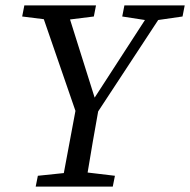

<svg xmlns="http://www.w3.org/2000/svg" viewBox="-20 -690 703 710"><path d="M62 -629 70 -670H335L327 -629L239 -618L330 -329L516 -616L432 -629L440 -670H663L655 -629L565 -616L343 -278Q333 -222 323 -165Q313 -108 304 -52L405 -40L397 0H112L120 -40L216 -50L259 -280L142 -619Z"/></svg>

Font: Source Serif Pro
Style: Italic
Weight: 400
Italic angle: -12°
Designer: Frank Grießhammer
Foundry: Adobe Systems Incorporated
Version: Version 3.001;hotconv 1.0.111;makeotfexe 2.5.65597